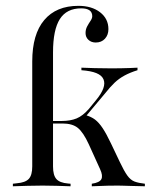

<svg xmlns="http://www.w3.org/2000/svg" viewBox="-20 -651 526 671"><path d="M92.7 -206.5V-436.3Q92.7 -531.5 134.7 -581Q176.6 -630.6 254 -630.6Q300.8 -630.6 329.8 -608.1Q358.9 -585.5 358.9 -549.2Q358.9 -529 346.8 -515.7Q334.7 -502.4 314.5 -502.4Q299.2 -502.4 289.1 -511.7Q279 -521 279 -535.5Q279 -548.4 284.7 -558.9Q290.3 -569.4 296.4 -578.2Q302.4 -587.1 302.4 -594.4Q302.4 -621.8 263.7 -621.8Q212.9 -621.8 189.1 -584.3Q165.3 -546.8 165.3 -467.7V-206.5ZM129 -2.4Q100.8 -2.4 76.2 -1.6Q51.6 -0.8 25 0V-8.9L38.7 -10.5Q68.5 -12.9 80.6 -25.8Q92.7 -38.7 92.7 -69.4V-206.5H165.3V-69.4Q165.3 -38.7 177 -25.4Q188.7 -12.1 217.7 -9.7L226.6 -8.9V0Q201.6 -0.8 178.6 -1.6Q155.6 -2.4 129 -2.4ZM300.8 0V-8.9Q328.2 -12.9 334.3 -25Q340.3 -37.1 329.8 -59.7L290.3 -146.8Q271 -188.7 252 -204Q233.1 -219.4 198.4 -219.4H158.1V-228.2H196Q225.8 -228.2 247.6 -237.1Q269.4 -246 291.1 -271L316.1 -301.6Q334.7 -324.2 341.1 -342.3Q347.6 -360.5 341.5 -374.2Q335.5 -387.9 316.5 -395.6Q297.6 -403.2 264.5 -405.6V-414.5Q283.1 -413.7 310.9 -412.9Q338.7 -412.1 371 -412.1Q388.7 -412.1 404.8 -412.5Q421 -412.9 435.1 -413.3Q449.2 -413.7 460.5 -414.5V-405.6Q434.7 -397.6 415.3 -387.1Q396 -376.6 380.6 -362.1Q365.3 -347.6 346.8 -324.2L275.8 -239.5L277.4 -249.2Q298.4 -243.5 312.1 -233.1Q325.8 -222.6 338.7 -203.2Q351.6 -183.9 367.7 -150L399.2 -83.9Q413.7 -53.2 425 -37.5Q436.3 -21.8 450.4 -16.5Q464.5 -11.3 486.3 -8.9V0Q455.6 -0.8 437.9 -1.2Q420.2 -1.6 410.5 -2Q400.8 -2.4 391.9 -2.4Q374.2 -2.4 355.6 -2Q337.1 -1.6 300.8 0Z"/></svg>

Font: Playfair 144pt SemiCondensed Light
Style: Regular
Weight: 300
Width: 4
Designer: Claus Eggers Sørensen
Foundry: Claus Eggers Sørensen
Version: Version 2.203